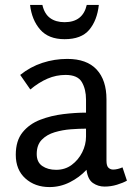

<svg xmlns="http://www.w3.org/2000/svg" viewBox="-20 -748 535 779"><path d="M253 -509Q332 -509 372 -466Q412 -423 412 -345V-96Q412 -75 420 -67.5Q428 -60 439 -60Q448 -60 458 -62.5Q468 -65 477 -69L495 -15Q479 -6 454.5 1.5Q430 9 404 9Q378 9 357 -5.5Q336 -20 331 -59Q302 -28 263 -8.5Q224 11 181 11Q122 11 83 -24Q44 -59 44 -120Q44 -177 71.5 -211Q99 -245 143 -262Q187 -279 236.5 -285Q286 -291 329 -291V-344Q329 -386 312 -415Q295 -444 246 -444Q208 -444 173 -429Q138 -414 103 -385L62 -444Q103 -477 152 -493Q201 -509 253 -509ZM329 -226Q302 -226 268 -223.5Q234 -221 202 -211.5Q170 -202 149.5 -181Q129 -160 129 -123Q129 -90 151.5 -74.5Q174 -59 208 -59Q244 -59 271 -79Q298 -99 313.5 -130Q329 -161 329 -194ZM381 -728Q374 -665 342 -627Q310 -589 242 -589Q177 -589 143 -628Q109 -667 102 -728H152Q160 -692 183 -675Q206 -658 242 -658Q316 -658 332 -728Z"/></svg>

Font: Rosario Light
Style: Regular
Weight: 300
Designer: Hector Gatti
Foundry: Omnibus Type
Version: Version 1.101; ttfautohint (v1.8.1.43-b0c9)